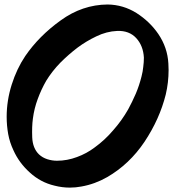

<svg xmlns="http://www.w3.org/2000/svg" viewBox="-20 -814 790 858"><path d="M612.3 -471.7Q602.5 -432.6 586.9 -395.5Q570.3 -357.4 552.7 -325.2Q524.4 -275.4 486.3 -232.4Q449.2 -188.5 403.3 -155.3Q367.2 -127.9 324.2 -112.3Q280.3 -95.7 234.4 -95.7Q212.9 -95.7 191.4 -102.5Q169.9 -109.4 154.3 -124Q126 -151.4 124 -200.2Q122.1 -248 127 -284.2Q132.8 -329.1 148.4 -371.1Q164.1 -414.1 186.5 -453.1Q212.9 -496.1 250 -534.2Q287.1 -571.3 327.1 -601.6Q365.2 -629.9 410.2 -651.4Q456.1 -673.8 503.9 -675.8Q557.6 -677.7 588.9 -643.6Q620.1 -609.4 623 -556.6Q623 -536.1 620.1 -514.6Q618.2 -494.1 612.3 -471.7ZM687.5 -662.1Q649.4 -717.8 589.8 -755.9Q530.3 -793 460.9 -793.9Q347.7 -793 251 -722.7Q154.3 -653.3 92.8 -563.5Q54.7 -506.8 32.2 -435.5Q9.8 -364.3 9.8 -292Q9.8 -252.9 16.6 -214.8Q23.4 -177.7 40 -142.6Q65.4 -85.9 113.3 -43Q161.1 1 223.6 15.6Q257.8 24.4 292 24.4Q318.4 24.4 343.8 19.5Q404.3 8.8 459 -22.5Q558.6 -80.1 626 -180.7Q693.4 -282.2 720.7 -391.6Q733.4 -445.3 733.4 -501Q733.4 -515.6 732.4 -530.3Q728.5 -601.6 687.5 -662.1Z"/></svg>

Font: TroubleSide
Style: Comic
Weight: 400
Designer: Koroletov
Version: 1_5